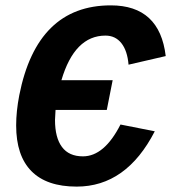

<svg xmlns="http://www.w3.org/2000/svg" viewBox="-20 -689 641 719"><path d="M188 -277.3 186 -239.7Q186 -173.3 212.2 -138.4Q238.3 -103.5 290.5 -103.5Q370.6 -103.5 431.2 -222.7L559.6 -197.3Q453.1 9.8 267.1 9.8Q154.8 9.8 97.7 -48.1Q40.5 -106 40.5 -219.2Q40.5 -272 52.2 -332.5Q118.7 -668.9 395 -668.9Q578.1 -668.9 600.6 -479L461.4 -446.8Q457 -499 434.6 -527.3Q412.1 -555.7 375 -555.7Q259.3 -555.7 210 -388.7H401.9L379.9 -277.3Z"/></svg>

Font: Cousine
Style: Bold Italic
Weight: 700
Italic angle: -12°
Monospace: yes
Designer: Steve Matteson
Foundry: Ascender Corporation
Version: Version 1.20